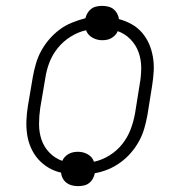

<svg xmlns="http://www.w3.org/2000/svg" viewBox="-20 -587 640 654"><path d="M246 47Q235 47 225 44.5Q215 42 207 36Q199 30 194 21Q189 12 188 1Q165 -4 145 -16Q125 -28 110 -45Q95 -62 85.5 -83.5Q76 -105 72.5 -128.5Q69 -152 70 -176.5Q71 -201 75 -226L92 -326Q96 -348 102.5 -370.5Q109 -393 120.5 -414Q132 -435 148 -453.5Q164 -472 183.5 -486.5Q203 -501 225.5 -510Q248 -519 271 -525Q273 -534 278 -542.5Q283 -551 291 -557Q299 -563 309 -565Q319 -567 328 -567Q338 -567 348.5 -564.5Q359 -562 366.5 -556Q374 -550 379 -541Q384 -532 385 -522Q408 -516 428.5 -504.5Q449 -493 464 -475.5Q479 -458 488 -437Q497 -416 501 -392Q505 -368 503.5 -343.5Q502 -319 498 -294L482 -194Q478 -172 471.5 -149.5Q465 -127 453.5 -106Q442 -85 426 -66.5Q410 -48 390 -33.5Q370 -19 348 -10Q326 -1 303 3Q301 13 296 22Q291 31 283 37Q275 43 265 45Q255 47 246 47ZM300 -36Q328 -42 353.5 -58Q379 -74 397 -97Q415 -120 425 -146.5Q435 -173 440 -201L456 -301Q461 -328 461 -356Q461 -384 452 -409Q443 -434 424.5 -453Q406 -472 381 -481Q378 -473 372 -467Q366 -461 359 -457Q352 -453 344 -451.5Q336 -450 328 -450Q310 -450 294.5 -459Q279 -468 273 -484Q246 -478 220.5 -462Q195 -446 176.5 -423Q158 -400 148 -373.5Q138 -347 134 -319L117 -219Q113 -192 113 -164Q113 -136 121.5 -111Q130 -86 148.5 -67Q167 -48 192 -39Q195 -46 201 -52.5Q207 -59 214.5 -63Q222 -67 230 -68.5Q238 -70 246 -70Q264 -70 279.5 -61Q295 -52 300 -36Z"/></svg>

Font: Iosevka Etoile XLtObl
Style: Regular
Weight: 200
Italic angle: -9°
Designer: Belleve Invis
Foundry: Belleve Invis
Version: Version 15.5.2; ttfautohint (v1.8.4)